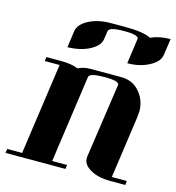

<svg xmlns="http://www.w3.org/2000/svg" viewBox="-103 -770 787 858"><g transform="rotate(15 290.5 -341.0)"><path d="M0 0 2.9 -19H71.8L131.8 -441.9H63L65.9 -460.9H134.8Q181.2 -460.9 212.9 -448.2Q238.8 -460.9 269 -460.9H273.9H412.1Q469.7 -460.9 502.9 -416Q529.8 -380.4 529.8 -334Q529.8 -325.7 527.8 -308.1L486.8 -19H556.2L554.2 0H483.9Q426.3 0 390.1 -22Q356.9 -42 356.9 -69.8V-77.1L407.2 -422.9Q410.2 -441.9 339.8 -441.9Q271 -441.9 268.1 -422.9L210.9 -19H279.8L276.9 0ZM145 -527.8 155.8 -605Q160.2 -637.2 204.1 -660.2Q246.1 -682.1 305.2 -682.1H374Q454.6 -682.1 490.2 -664.1Q529.8 -682.1 581.1 -682.1L569.8 -605Q565.4 -573.7 522 -550.8Q478.5 -527.8 421.9 -527.8L438 -644Q440.9 -663.1 372.1 -663.1Q302.7 -663.1 299.8 -644L293.9 -605Q289.6 -573.7 246.1 -550.8Q205.6 -529.3 145 -527.8Z"/></g></svg>

Font: Hjet
Style: Italic
Weight: 400
Designer: T. Christopher White
Version: Version 1.2